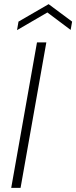

<svg xmlns="http://www.w3.org/2000/svg" viewBox="-20 -904 367 924"><path d="M34 0 158 -700H203L79 0ZM62 -759 69 -800 214 -884 327 -800 320 -760 208 -844Z"/></svg>

Font: DM Sans 12pt ExtraLight
Style: Italic
Weight: 250
Italic angle: -10°
Version: Version 4.004;gftools[0.9.30]